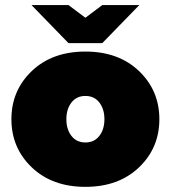

<svg xmlns="http://www.w3.org/2000/svg" viewBox="-20 -720 673 757"><path d="M316.7 -550H250L104.2 -700H250L316.7 -650L383.3 -700H529.2L383.3 -550ZM105.4 -60Q25 -136.7 25 -250Q25 -363.3 105.4 -440Q185.8 -516.7 316.7 -516.7Q447.5 -516.7 527.9 -440Q608.3 -363.3 608.3 -250Q608.3 -136.7 527.9 -60Q447.5 16.7 316.7 16.7Q185.8 16.7 105.4 -60ZM261.7 -315.8Q241.7 -290 241.7 -250Q241.7 -210 261.7 -184.2Q281.7 -158.3 316.7 -158.3Q351.7 -158.3 371.7 -184.2Q391.7 -210 391.7 -250Q391.7 -290 371.7 -315.8Q351.7 -341.7 316.7 -341.7Q281.7 -341.7 261.7 -315.8Z"/></svg>

Font: BoonTook
Style: Regular
Weight: 400
Designer: Sungsit Sawaiwan
Foundry: FontUni
Version: Version 3.0